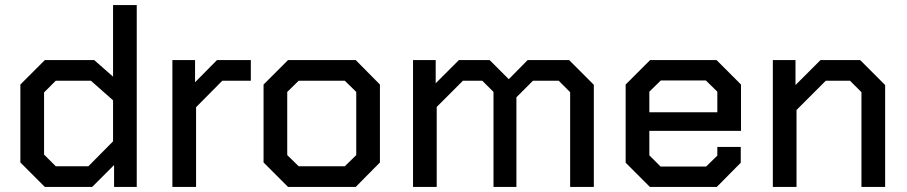

<svg xmlns="http://www.w3.org/2000/svg" viewBox="-20 -734 3561 754"><path d="M60 -96V-402L156 -498H350L424 -433V-714H517V0H428V-86L342 0H156ZM327 -81 424 -179V-340L337 -417H199L153 -371V-127L199 -81Z M657 -498H746V-411L832 -498H965V-417H853L750 -313V0H657Z M1015 -96V-402L1111 -498H1377L1472 -402V-96L1377 0H1111ZM1334 -81 1379 -125V-373L1334 -417H1153L1108 -373V-125L1153 -81Z M1602 -498H1691V-407L1782 -498H1903L1978 -423L2052 -498H2215L2312 -401V0H2219V-372L2174 -417H2073L2008 -352V0H1918V-373L1874 -417H1798L1695 -314V0H1602Z M2437 -95V-402L2533 -498H2794L2890 -402V-220H2530V-124L2574 -80H2753L2797 -123V-157H2889V-95L2795 0H2532ZM2797 -293V-374L2752 -418H2575L2530 -374V-293Z M3015 -498H3104V-400L3202 -498H3358L3456 -400V0H3363V-372L3318 -417H3223L3108 -302V0H3015Z"/></svg>

Font: Chakra Petch Medium
Style: Regular
Weight: 500
Designer: Katatrad Aksorn Co.,Ltd.
Foundry: Cadson Demak Co.,Ltd.
Version: Version 1.000; ttfautohint (v1.6)